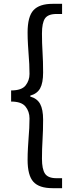

<svg xmlns="http://www.w3.org/2000/svg" viewBox="-20 -812 378 1002"><path d="M124 22Q124 -9 126 -43Q128 -77 129 -89Q134 -146 134 -194Q134 -230 113 -256Q92 -282 38 -282V-340Q93 -340 113.5 -366Q134 -392 134 -426Q134 -476 129 -533Q128 -545 126 -578.5Q124 -612 124 -642Q124 -726 155 -759Q186 -792 254 -792H304V-739H275Q231 -739 215 -716Q199 -693 199 -637Q199 -586 202 -539Q205 -493 205 -434Q205 -379 189.5 -351Q174 -323 138 -313V-308Q174 -298 189.5 -269.5Q205 -241 205 -187Q205 -130 202 -83Q199 -35 199 16Q199 71 215 94.5Q231 118 275 118H304V170H254Q184 170 154 136.5Q124 103 124 22Z"/></svg>

Font: Merged Yaku Han JP
Style: Regular
Weight: 400
Designer: Ryoko NISHIZUKA 西塚涼子 (kana, bopomofo & ideographs); Paul D. Hunt (Latin, Greek & Cyrillic); Sandoll Communications 산돌커뮤니
Foundry: Adobe
Version: Version 2.004